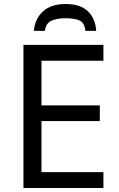

<svg xmlns="http://www.w3.org/2000/svg" viewBox="-20 -938 596 958"><path d="M496 0H97V-714H496V-635H187V-412H478V-334H187V-79H496ZM307 -918Q381 -918 418.5 -882Q456 -846 460 -784H406Q402 -825 376.5 -836Q351 -847 305 -847Q266 -847 237.5 -835Q209 -823 204 -784H149Q154 -844 194.5 -881Q235 -918 307 -918Z"/></svg>

Font: Noto IKEA Latin
Style: Regular
Weight: 400
Designer: Monotype Design Team
Foundry: Monotype Imaging Inc.
Version: Version 1.0